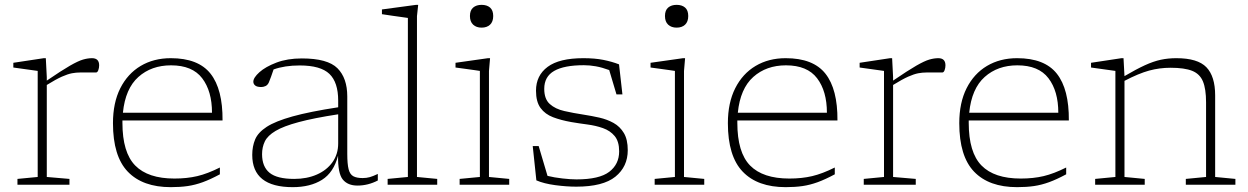

<svg xmlns="http://www.w3.org/2000/svg" viewBox="-20 -762 5150 792"><path d="M173 -444V-429.5Q234.5 -471.5 268.5 -491Q302.5 -510.5 322.2 -516.2Q342 -522 359.5 -522Q389 -522 389 -492.5Q389 -482 385.5 -472.5Q382 -463 376 -463H311Q294 -463 276.8 -459.8Q259.5 -456.5 235.2 -445.8Q211 -435 173 -411.5V-32L266.5 -24V0H52V-24L135.5 -32V-469.5L35 -483.5V-503L160.5 -522H169Z M684.5 -522Q798 -522 848.5 -458Q899 -394 898 -265H485Q485 -260.5 485 -255.5Q485 -133 537.8 -79.2Q590.5 -25.5 699.5 -25.5Q751.5 -25.5 793.8 -35.5Q836 -45.5 887 -71V-43Q848 -22 816.5 -10.5Q785 1 754 5.5Q723 10 684.5 10Q568.5 10 507.2 -53.8Q446 -117.5 446 -254Q446 -338 476.2 -398Q506.5 -458 560.2 -490Q614 -522 684.5 -522ZM685.5 -492.5Q604.5 -492.5 550.8 -444.5Q497 -396.5 487 -297H854.5Q854.5 -386 814 -439.2Q773.5 -492.5 685.5 -492.5Z M1454.5 3.5Q1414.5 3.5 1394 -21.5Q1373.5 -46.5 1374.5 -120Q1356.5 -50.5 1308.2 -20.2Q1260 10 1187.5 10Q1020.5 10 1020.5 -123Q1020.5 -158.5 1032.5 -187Q1044.5 -215.5 1080.2 -238.8Q1116 -262 1186.8 -281.8Q1257.5 -301.5 1375 -319.5V-347Q1375 -422.5 1338.8 -457.2Q1302.5 -492 1216.5 -492Q1154 -492 1108.5 -475.5Q1103.5 -460 1098.2 -445.8Q1093 -431.5 1089 -422Q1084 -411 1075.2 -407Q1066.5 -403 1058 -403Q1040.5 -403 1032.8 -409.2Q1025 -415.5 1025 -425Q1025 -441.5 1050 -464Q1075 -486.5 1120.2 -503.8Q1165.5 -521 1225 -521Q1331.5 -521 1372 -480.5Q1412.5 -440 1412.5 -364V-127Q1412.5 -85.5 1418 -64Q1423.5 -42.5 1437.5 -35Q1451.5 -27.5 1476 -27.5Q1491.5 -27.5 1505 -31.2Q1518.5 -35 1538.5 -44.5V-17.5Q1498 3.5 1454.5 3.5ZM1061 -126Q1061 -74.5 1092 -49.2Q1123 -24 1193.5 -24Q1246 -24 1287 -42Q1328 -60 1351.5 -93Q1375 -126 1375 -170.5V-290.5Q1274 -275 1211.8 -258.2Q1149.5 -241.5 1116.8 -222Q1084 -202.5 1072.5 -178.8Q1061 -155 1061 -126Z M1700 -32 1783.5 -24V0H1579V-24L1662.5 -32V-688Q1656 -689 1638 -691.5Q1620 -694 1597.5 -697.2Q1575 -700.5 1555.5 -703.5V-723L1696.5 -742H1705L1700 -695.5Z M1966.5 -648Q1945 -648 1931.8 -660.2Q1918.5 -672.5 1918.5 -696Q1918.5 -719.5 1931.8 -730.8Q1945 -742 1966.5 -742Q1988.5 -742 2001.5 -730.8Q2014.5 -719.5 2014.5 -696Q2014.5 -672.5 2001.5 -660.2Q1988.5 -648 1966.5 -648ZM2001.5 -522 1997 -469V-32L2080.5 -24V0H1876V-24L1959.5 -32V-469.5Q1954 -470.5 1935.8 -473Q1917.5 -475.5 1896 -478.5Q1874.5 -481.5 1859 -483.5V-503L1993 -522Z M2386.5 -522Q2433.5 -522 2468.8 -515Q2504 -508 2533.5 -496.5L2547.5 -372.5H2523L2493 -473Q2463 -484 2437.8 -488.5Q2412.5 -493 2388.5 -493Q2307 -493 2266 -469.5Q2225 -446 2225 -395.5Q2225 -353.5 2247.8 -333Q2270.5 -312.5 2307.8 -304Q2345 -295.5 2388 -289Q2420.5 -284 2452.5 -276.8Q2484.5 -269.5 2511 -254.8Q2537.5 -240 2553.5 -213.2Q2569.5 -186.5 2569.5 -142.5Q2569.5 -74.5 2518.5 -33.2Q2467.5 8 2357 8Q2317.5 8 2270.5 1.8Q2223.5 -4.5 2192.5 -18L2177.5 -159.5H2202L2238.5 -36.5Q2267 -29.5 2300.5 -25.8Q2334 -22 2358 -22Q2452 -22 2493 -53.2Q2534 -84.5 2534 -137.5Q2534 -178.5 2515.5 -200.8Q2497 -223 2467.2 -233.5Q2437.5 -244 2403 -248.5Q2368.5 -253 2336.5 -258.5Q2294 -266 2261.2 -278.5Q2228.5 -291 2209.8 -316.5Q2191 -342 2191 -388Q2191 -450.5 2239 -486.2Q2287 -522 2386.5 -522Z M2771 -648Q2749.5 -648 2736.2 -660.2Q2723 -672.5 2723 -696Q2723 -719.5 2736.2 -730.8Q2749.5 -742 2771 -742Q2793 -742 2806 -730.8Q2819 -719.5 2819 -696Q2819 -672.5 2806 -660.2Q2793 -648 2771 -648ZM2806 -522 2801.5 -469V-32L2885 -24V0H2680.5V-24L2764 -32V-469.5Q2758.5 -470.5 2740.2 -473Q2722 -475.5 2700.5 -478.5Q2679 -481.5 2663.5 -483.5V-503L2797.5 -522Z M3221 -522Q3334.5 -522 3385 -458Q3435.5 -394 3434.5 -265H3021.5Q3021.5 -260.5 3021.5 -255.5Q3021.5 -133 3074.2 -79.2Q3127 -25.5 3236 -25.5Q3288 -25.5 3330.2 -35.5Q3372.5 -45.5 3423.5 -71V-43Q3384.5 -22 3353 -10.5Q3321.5 1 3290.5 5.5Q3259.5 10 3221 10Q3105 10 3043.8 -53.8Q2982.5 -117.5 2982.5 -254Q2982.5 -338 3012.8 -398Q3043 -458 3096.8 -490Q3150.5 -522 3221 -522ZM3222 -492.5Q3141 -492.5 3087.2 -444.5Q3033.5 -396.5 3023.5 -297H3391Q3391 -386 3350.5 -439.2Q3310 -492.5 3222 -492.5Z M3664 -444V-429.5Q3725.5 -471.5 3759.5 -491Q3793.5 -510.5 3813.2 -516.2Q3833 -522 3850.5 -522Q3880 -522 3880 -492.5Q3880 -482 3876.5 -472.5Q3873 -463 3867 -463H3802Q3785 -463 3767.8 -459.8Q3750.5 -456.5 3726.2 -445.8Q3702 -435 3664 -411.5V-32L3757.5 -24V0H3543V-24L3626.5 -32V-469.5L3526 -483.5V-503L3651.5 -522H3660Z M4175.5 -522Q4289 -522 4339.5 -458Q4390 -394 4389 -265H3976Q3976 -260.5 3976 -255.5Q3976 -133 4028.8 -79.2Q4081.5 -25.5 4190.5 -25.5Q4242.5 -25.5 4284.8 -35.5Q4327 -45.5 4378 -71V-43Q4339 -22 4307.5 -10.5Q4276 1 4245 5.5Q4214 10 4175.5 10Q4059.5 10 3998.2 -53.8Q3937 -117.5 3937 -254Q3937 -338 3967.2 -398Q3997.5 -458 4051.2 -490Q4105 -522 4175.5 -522ZM4176.5 -492.5Q4095.5 -492.5 4041.8 -444.5Q3988 -396.5 3978 -297H4345.5Q4345.5 -386 4305 -439.2Q4264.5 -492.5 4176.5 -492.5Z M4871.5 -24 4955 -32V-340Q4955 -395 4942.2 -426Q4929.5 -457 4897.8 -469.8Q4866 -482.5 4808.5 -482.5Q4763 -482.5 4720 -470.8Q4677 -459 4618.5 -428.5V-32L4702 -24V0H4497.5V-24L4581 -32V-469.5L4480.5 -483.5V-503L4606 -522H4614.5L4618.5 -448Q4667 -476.5 4702.5 -492.8Q4738 -509 4768.2 -515.5Q4798.5 -522 4832.5 -522Q4920.5 -522 4956.5 -484.5Q4992.5 -447 4992.5 -368.5V-32L5076 -24V0H4871.5Z"/></svg>

Font: Newsreader Caption ExtraLight
Style: Regular
Weight: 275
Designer: Hugues Gentile
Foundry: Production Type
Version: Version 1.001